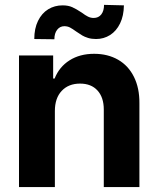

<svg xmlns="http://www.w3.org/2000/svg" viewBox="-20 -754 638 774"><path d="M201.2 0H56.6V-530.3H194.3V-437.5H200.2Q218.8 -484.4 260.3 -510.7Q301.8 -537.1 359.4 -537.1Q414.6 -537.1 456.1 -513.2Q497.6 -489.3 520 -444.1Q542.5 -398.9 542 -337.9V0H398.4V-312.5Q398.4 -361.3 373 -389.2Q347.7 -417 302.7 -417Q256.3 -417 228.8 -387.7Q201.2 -358.4 201.2 -306.6ZM232.4 -732.4Q254.9 -732.4 271.2 -725.1Q287.6 -717.8 309.6 -703.1Q323.7 -692.4 334.7 -687Q345.7 -681.6 357.4 -681.6Q377.4 -681.6 388.4 -696Q399.4 -710.4 399.4 -734.4L479.5 -732.4Q479 -690.4 464.1 -659.7Q449.2 -628.9 423.8 -612.8Q398.4 -596.7 367.2 -596.7Q349.1 -596.7 335 -601.1Q320.8 -605.5 311.5 -611.1Q302.2 -616.7 287.1 -627Q272.5 -637.7 262.2 -643.1Q252 -648.4 239.3 -648.4Q221.7 -648.4 210.4 -634Q199.2 -619.6 199.2 -595.7L118.2 -596.7Q118.2 -639.2 133.3 -669.9Q148.4 -700.7 174.3 -716.6Q200.2 -732.4 232.4 -732.4Z"/></svg>

Font: WEMIX Pretendard
Style: Bold
Weight: 700
Designer: Base glyphs from Inter by Rasmus Andersson; Hangeul glyphs from Noto Sans CJK(Source Han Sans) by Jang Soo-young and Kan
Foundry: Kil Hyung-jin
Version: Version 1.000